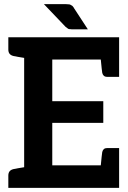

<svg xmlns="http://www.w3.org/2000/svg" viewBox="-20 -902 614 922"><path d="M96 -723H20V-664C20 -647 28 -637 45 -633C46 -633 48 -632 51 -632C54 -632 59 -630 66 -629C73 -628 84 -626 96 -624V-99C84 -97 73 -95 66 -94C59 -93 54 -91 51 -91C48 -91 46 -90 45 -90C28 -86 20 -76 20 -59V0H96H552V-70V-108V-191H547H535H494C481 -191 474 -184 471 -172C470 -164 467 -143 464 -108H231V-312H476V-416H231V-616H464C467 -581 470 -560 471 -552C474 -540 481 -533 494 -533H535H547H552V-616V-653V-723ZM298 -882H191L295 -773C299 -770 301 -769 303 -767C305 -765 308 -764 309 -763C311 -762 314 -762 317 -762C320 -762 323 -761 326 -761H402L336 -862C334 -866 332 -869 329 -872C327 -875 323 -876 320 -878C318 -880 315 -881 312 -881C308 -881 303 -882 298 -882Z"/></svg>

Font: SVN-Aleo
Style: Bold
Weight: 700
Designer: Alessio Laiso
Version: Version 1.2.2